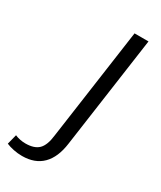

<svg xmlns="http://www.w3.org/2000/svg" viewBox="-330 -606 721 858"><g transform="rotate(30 30.0 -177.0)"><path d="M-63 186Q-85 186 -107 181.5Q-129 177 -145 170L-132 119Q-121 124 -106.5 127Q-92 130 -78 130Q-32 130 -10 108Q12 86 18 34L99 -540H171L90 34Q80 109 41.5 147.5Q3 186 -63 186Z"/></g></svg>

Font: Pathway Extreme Condensed Light
Style: Italic
Weight: 300
Width: 3
Italic angle: -8°
Version: Version 1.001;gftools[0.9.26]